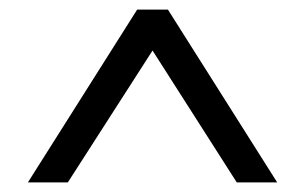

<svg xmlns="http://www.w3.org/2000/svg" viewBox="-20 -747 634 399"><path d="M265 -727H329L556 -368H472L297 -642L121 -368H38Z"/></svg>

Font: Lexend HM
Style: Regular
Weight: 400
Designer: Bonnie Shaver-Troup, Thomas Jockin, Octavio Pardo
Foundry: Lexend
Version: Version 1.091